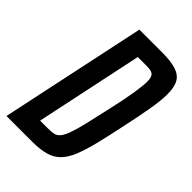

<svg xmlns="http://www.w3.org/2000/svg" viewBox="-209 -770 852 852"><g transform="rotate(45 217.5 -344.0)"><path d="M-1 0 145 -688H288Q343 -688 375.5 -677.5Q408 -667 422 -642.5Q436 -618 436 -574Q436 -535 426.5 -479Q417 -423 400 -344Q383 -262 368.5 -203Q354 -144 338 -104.5Q322 -65 299.5 -42Q277 -19 243.5 -9.5Q210 0 161 0ZM119 -91H170Q190 -91 204 -94Q218 -97 229 -109.5Q240 -122 250 -149Q260 -176 271.5 -223.5Q283 -271 299 -344Q318 -428 325.5 -476.5Q333 -525 333 -550Q333 -566 329.5 -575.5Q326 -585 319.5 -589.5Q313 -594 302.5 -595.5Q292 -597 277 -597H226Z"/></g></svg>

Font: Saira ExtraCondensed SemiBold
Style: Italic
Weight: 600
Width: 2
Italic angle: -12°
Designer: Hector Gatti with collaboration of the Omnibus-Type team
Foundry: Omnibus-Type
Version: Version 1.101